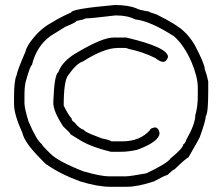

<svg xmlns="http://www.w3.org/2000/svg" viewBox="-20 -632 870 755"><path d="M431.6 -612.3Q485.4 -612.3 517.6 -598.6Q524.9 -593.3 564.5 -586.9Q570.3 -582.5 595.7 -575.2Q676.3 -535.2 703.1 -508.8Q722.7 -491.7 744.1 -458Q785.2 -380.4 785.2 -360.4Q794.4 -335.4 798.8 -311.5V-270.5Q798.8 -187 789.1 -174.8Q789.1 -157.7 765.6 -92.8Q765.6 -90.3 720.7 -12.7Q714.8 -12.7 666 34.2Q661.1 34.2 638.7 55.7Q623.5 60.1 585.9 81.1Q521.5 102.5 478.5 102.5H414.1Q363.8 102.5 294.9 81.1Q220.2 54.2 166 16.6Q162.1 16.6 134.8 -12.7Q76.2 -72.3 68.4 -108.4Q35.2 -181.6 35.2 -221.7V-249Q35.2 -315.4 44.9 -335Q48.8 -356.9 80.1 -428.7Q85.4 -453.1 115.2 -487.3Q145 -523.4 191.4 -547.9Q212.9 -562 259.8 -583Q259.8 -597.2 431.6 -612.3ZM316.4 -559.6Q311.5 -555.2 281.2 -549.8Q279.3 -543.9 236.3 -526.4L179.7 -491.2Q123.5 -451.2 105.5 -376Q99.1 -376 80.1 -307.6Q76.2 -286.6 76.2 -262.7V-225.6Q76.2 -207 91.8 -155.3Q124.5 -78.6 144.5 -65.4Q144.5 -60.1 177.7 -28.3Q207.5 2.4 308.6 42Q377 61.5 410.2 61.5H472.7Q490.7 61.5 554.7 49.8Q638.2 10.7 650.4 -8.8Q701.2 -50.3 701.2 -65.4Q707 -65.4 712.9 -83Q748 -145 748 -178.7Q757.8 -212.4 757.8 -254.9V-288.1Q757.8 -329.1 732.4 -389.6Q703.1 -455.6 664.1 -489.3Q571.3 -549.3 511.7 -555.7Q481.4 -571.3 437.5 -571.3H433.6Q337.4 -559.6 316.4 -559.6ZM425.8 -484.4H476.6Q640.6 -445.8 640.6 -408.2Q634.8 -388.7 621.1 -388.7Q610.4 -388.7 589.8 -404.3Q540 -428.7 486.3 -439.5Q479 -443.4 470.7 -443.4H443.4Q389.2 -443.4 306.6 -390.6Q280.8 -382.8 248 -335.9Q230.5 -313.5 230.5 -216.8Q249.5 -178.2 261.7 -166Q261.7 -156.7 273.4 -150.4Q292 -126 310.5 -121.1Q310.5 -113.8 365.2 -93.8Q382.3 -85.9 390.6 -85.9Q413.6 -80.1 418 -76.2H460.9Q531.2 -76.2 570.3 -121.1Q570.3 -127 587.9 -130.9Q603.5 -130.9 607.4 -109.4Q607.4 -75.2 519.5 -43Q484.9 -35.2 457 -35.2H416Q345.2 -52.2 302.7 -76.2L257.8 -103.5Q257.8 -107.9 228.5 -134.8Q189.5 -194.3 189.5 -228.5Q193.4 -338.4 209 -347.7Q226.1 -394.5 287.1 -427.7Q383.3 -484.4 425.8 -484.4Z"/></svg>

Font: CEF Fonts CJK
Style: Regular
Weight: 400
Designer: PartyBoss (派对大魔王)
Version: Release 2.25